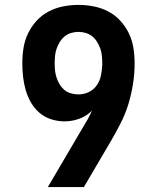

<svg xmlns="http://www.w3.org/2000/svg" viewBox="-20 -763 640 783"><path d="M175 0 319 -245Q329 -261 338.5 -278Q348 -295 355 -312Q334 -290 304 -279Q274 -268 243 -268Q216 -268 189 -276.5Q162 -285 141 -303Q120 -321 106 -345.5Q92 -370 84.5 -396.5Q77 -423 74 -450.5Q71 -478 71 -505Q71 -537 76 -568Q81 -599 94.5 -627Q108 -655 129.5 -678.5Q151 -702 179 -716.5Q207 -731 238 -737Q269 -743 300 -743Q331 -743 362 -737Q393 -731 421 -716.5Q449 -702 470.5 -678.5Q492 -655 505.5 -627Q519 -599 524 -568Q529 -537 529 -505Q529 -463 522.5 -421.5Q516 -380 504 -340Q492 -300 473 -262.5Q454 -225 433 -189L322 0ZM300 -378Q322 -378 342 -387.5Q362 -397 374.5 -415Q387 -433 391.5 -454.5Q396 -476 397 -498V-505Q397 -520 395.5 -535.5Q394 -551 389 -565Q384 -579 376 -592Q368 -605 356.5 -614.5Q345 -624 330 -628.5Q315 -633 300 -633Q285 -633 270 -628.5Q255 -624 243.5 -614.5Q232 -605 224 -592Q216 -579 211 -565Q206 -551 204.5 -535.5Q203 -520 203 -505Q203 -490 204.5 -475Q206 -460 211 -445.5Q216 -431 224 -418Q232 -405 243.5 -395.5Q255 -386 270 -382Q285 -378 300 -378Z"/></svg>

Font: Iosevka Extrabold Extended
Style: Regular
Weight: 800
Width: 7
Monospace: yes
Designer: Belleve Invis
Foundry: Belleve Invis
Version: Version 32.5.0; ttfautohint (v1.8.4)